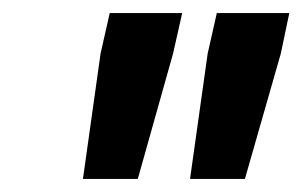

<svg xmlns="http://www.w3.org/2000/svg" viewBox="-20 -708 463 294"><path d="M271 -434 298 -626 312 -688H423L410 -626L355 -434ZM107 -434 134 -626 148 -688H259L245 -626L191 -434Z"/></svg>

Font: Saira SemiCondensed SemiBold
Style: Italic
Weight: 600
Width: 4
Italic angle: -12°
Designer: Hector Gatti with collaboration of the Omnibus-Type team
Foundry: Omnibus-Type
Version: Version 1.101